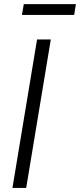

<svg xmlns="http://www.w3.org/2000/svg" viewBox="-20 -921 392 941"><path d="M229 -727.5 108.4 0H41L161.6 -727.5ZM352.1 -900.9 343.3 -847.7H87.4L96.7 -900.9Z"/></svg>

Font: Inter 24pt Light
Style: Italic
Weight: 300
Italic angle: -9.3988°
Designer: Rasmus Andersson
Foundry: rsms
Version: Version 4.001;git-66647c0bb